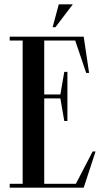

<svg xmlns="http://www.w3.org/2000/svg" viewBox="-20 -870 483 890"><path d="M252.5 -850 224 -744H237L317.5 -850ZM331.8 -18H185V-414H259.8L278 -309H292.5V-537H278L259.8 -432H185V-682H328.6L379.5 -532H393L368 -700H25V-682H85V-18H25V0H368L423 -168H409.5Z"/></svg>

Font: Picaflor 24 pt
Style: Regular
Weight: 400
Designer: Ariel Martín Pérez
Foundry: Tunera Type Foundry
Version: Version 1.000;hotconv 1.0.109;makeotfexe 2.5.65596